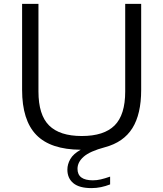

<svg xmlns="http://www.w3.org/2000/svg" viewBox="-20 -760 838 986"><path d="M449.5 206Q387.5 206 356.8 180.8Q326 155.5 326 111Q326 83.5 341.2 56.8Q356.5 30 394.5 9Q239.5 8 166.5 -67.2Q93.5 -142.5 93.5 -298.5V-740H177.5V-290Q177.5 -170 232 -115.8Q286.5 -61.5 400 -61.5Q514 -61.5 568.5 -115.8Q623 -170 623 -290V-740H705V-298.5Q705 -174 659.8 -101.8Q614.5 -29.5 519 -4Q442 16.5 410 44.5Q378 72.5 378 107Q378 166 457 166Q477.5 166 497.8 161.2Q518 156.5 545.5 147V187Q522.5 196 498.8 201Q475 206 449.5 206Z"/></svg>

Font: Encode Sans Expanded
Style: Regular
Weight: 400
Width: 7
Designer: Multiple Designers
Foundry: Impallari Type
Version: Version 3.000; ttfautohint (v1.8.3) -l 8 -r 50 -G 200 -x 14 